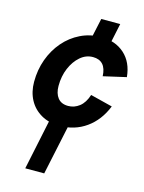

<svg xmlns="http://www.w3.org/2000/svg" viewBox="-133 -878 800 1066"><g transform="rotate(15 267.0 -345.0)"><path d="M242 -167Q181 -167 136 -193Q91 -219 67 -264Q43 -309 43 -367Q43 -436 65 -496.5Q87 -557 127 -603.5Q167 -650 221.5 -676.5Q276 -703 340 -703Q421 -703 473.5 -656Q526 -609 534 -525L403 -495Q401 -540 381 -562Q361 -584 324 -584Q284 -584 251.5 -556Q219 -528 199.5 -482Q180 -436 180 -380Q180 -337 200 -311.5Q220 -286 260 -286Q295 -286 324 -308.5Q353 -331 368 -378L495 -346Q461 -261 395 -214Q329 -167 242 -167ZM120 110 194 -243H304L229 110ZM274 -620 313 -800H422L384 -620Z"/></g></svg>

Font: Radio Canada Big SemiBold
Style: Italic
Weight: 600
Italic angle: -12°
Designer: Étienne Aubert Bonn
Foundry: Coppers and Brasses
Version: Version 1.001